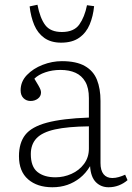

<svg xmlns="http://www.w3.org/2000/svg" viewBox="-20 -776 558 810"><path d="M201 14Q137 14 98.5 -19.5Q60 -53 60 -117Q60 -173 86.5 -207Q113 -241 178 -258.5Q243 -276 355 -280V-362Q355 -405 340 -431Q325 -457 298.5 -469Q272 -481 235 -481Q201 -481 171.5 -471Q142 -461 125 -444Q136 -426 142 -415.5Q148 -405 150.5 -398.5Q153 -392 153 -386Q153 -370 140 -360Q127 -350 109 -350Q91 -350 79 -362Q67 -374 67 -395Q67 -432 93.5 -459.5Q120 -487 160 -502.5Q200 -518 241 -518Q302 -518 338 -497.5Q374 -477 389 -439.5Q404 -402 404 -350V-88Q404 -57 417 -41Q430 -25 454 -25Q467 -25 481 -29Q495 -33 508 -39L518 -16Q502 -2 481.5 6Q461 14 438 14Q406 14 384.5 -7.5Q363 -29 360 -75Q342 -45 317.5 -25.5Q293 -6 264 4Q235 14 201 14ZM214 -28Q249 -28 281.5 -42.5Q314 -57 334.5 -84.5Q355 -112 355 -149V-243Q266 -242 212 -230Q158 -218 134 -192.5Q110 -167 110 -126Q110 -73 138 -50.5Q166 -28 214 -28ZM238 -596Q195 -596 167 -616Q139 -636 124.5 -670.5Q110 -705 105 -749L138 -756Q149 -699 171 -670Q193 -641 241 -641Q292 -641 314.5 -672.5Q337 -704 347 -754L377 -750Q373 -708 358.5 -673Q344 -638 314.5 -617Q285 -596 238 -596Z"/></svg>

Font: Literata 18pt ExtraLight
Style: Regular
Weight: 250
Designer: Latin by Veronika Burian and Jose Scaglione. Greek by Irene Vlachou. Cyrillic by Vera Evstafieva.
Foundry: TypeTogether
Version: Version 3.103;gftools[0.9.29]